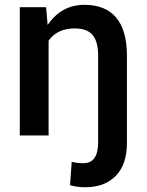

<svg xmlns="http://www.w3.org/2000/svg" viewBox="-20 -558 606 791"><path d="M61.5 -528.3V0H180.2V-390.6C204.6 -424.3 240.2 -440.9 287.6 -440.9C356 -440.9 384.3 -405.8 384.3 -327.6V28.3C384.3 85.4 364.3 114.3 323.7 114.3C304.7 114.3 288.6 112.3 275.4 108.4L268.6 205.1C287.6 210.4 308.1 213.4 330.6 213.4C384.8 213.4 426.8 197.8 457.5 166C487.8 134.3 502.9 89.4 502.9 30.8V-331.1C502.4 -467.8 442.9 -538.1 328.1 -538.1C264.2 -538.1 213.9 -510.3 176.3 -455.1L169.9 -528.3Z"/></svg>

Font: Roboto Medium
Style: Regular
Weight: 500
Designer: Google
Version: Version 2.137; 2017